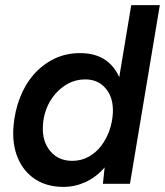

<svg xmlns="http://www.w3.org/2000/svg" viewBox="-20 -720 646 752"><path d="M383 0 393 -93 494 -700H606L489 0ZM228 12Q164 12 118 -18Q72 -48 49.5 -102Q27 -156 33 -227Q38 -285 58 -337Q78 -389 112 -428Q146 -467 192 -489.5Q238 -512 293 -512Q357 -512 397 -482Q437 -452 454 -399Q471 -346 465 -276Q461 -205 440.5 -151.5Q420 -98 387.5 -61.5Q355 -25 314 -6.5Q273 12 228 12ZM263 -90Q298 -90 327 -106Q356 -122 376.5 -149Q397 -176 408.5 -209Q420 -242 422 -277Q425 -336 395 -372.5Q365 -409 314 -409Q278 -409 248.5 -393.5Q219 -378 196.5 -352Q174 -326 161.5 -293Q149 -260 148 -225Q145 -166 177 -128Q209 -90 263 -90Z"/></svg>

Font: Figtree SemiBold
Style: Italic
Weight: 600
Italic angle: -9.5°
Foundry: Erik Kennedy
Version: Version 2.001;gftools[0.9.30]